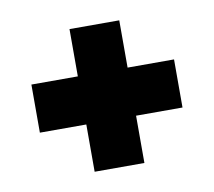

<svg xmlns="http://www.w3.org/2000/svg" viewBox="-50 -529 509 456"><g transform="rotate(-10 204.5 -301.0)"><path d="M144 -243H32V-359H144V-473H264V-359H376V-243H264V-129H144Z"/></g></svg>

Font: Prompt SemiBold
Style: Regular
Weight: 600
Designer: Katatrad Team
Foundry: CadsonDemak
Version: Version 1.000